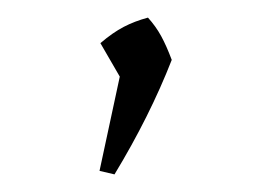

<svg xmlns="http://www.w3.org/2000/svg" viewBox="-20 -98 292 218"><path d="M93 96 116 -11 94 -49Q108 -61 120.5 -67.5Q133 -74 148 -78Q157 -68 163 -57Q169 -46 175 -30Q150 34 110 100Z"/></svg>

Font: Piazzolla SC ExtraLight
Style: Regular
Weight: 200
Designer: Juan Pablo del Peral
Foundry: Huerta Tipografica
Version: Version 1.330